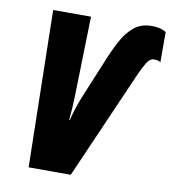

<svg xmlns="http://www.w3.org/2000/svg" viewBox="-81 -790 769 861"><g transform="rotate(10 303.5 -360.0)"><path d="M106.9 0 92.8 -713.9H265.1L255.9 -352.1Q255.4 -324.2 253.7 -298.8Q252 -273.4 249 -241.2H252Q255.9 -258.3 262.7 -280.5Q269.5 -302.7 276.6 -322.3Q283.7 -341.8 287.1 -350.1L356 -516.1Q378.9 -573.7 403.1 -619.9Q427.2 -666 460 -693.1Q492.7 -720.2 541 -720.2Q559.1 -720.2 575.2 -717Q591.3 -713.9 606.9 -704.1V-565.9Q599.1 -572.3 589.6 -573.2Q580.1 -574.2 577.1 -574.2Q557.6 -574.2 543.2 -549.6Q528.8 -524.9 515.1 -494.1L298.8 0Z"/></g></svg>

Font: Open Sans Condensed ExtraBold
Style: Italic
Weight: 800
Width: 3
Italic angle: -12°
Designer: Monotype Design Team
Foundry: Monotype Imaging Inc.
Version: Version 3.003; ttfautohint (v1.8.4)